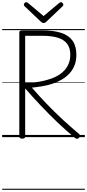

<svg xmlns="http://www.w3.org/2000/svg" viewBox="-20 -1264 802 1770"><path d="M185 14Q171 14 164.5 9Q158 4 158 -6V-965Q158 -975 165 -979.5Q172 -984 186 -984H367Q474 -984 544 -961Q614 -938 649 -888.5Q684 -839 684 -759Q684 -705 667.5 -662.5Q651 -620 621.5 -588Q592 -556 553 -532.5Q514 -509 468 -493.5Q422 -478 372.5 -469.5Q323 -461 274 -456Q338 -382 409 -308Q480 -234 556 -163.5Q632 -93 710 -28Q718 -21 718.5 -12.5Q719 -4 707 8Q698 16 689.5 15.5Q681 15 672 8Q589 -60 509.5 -136Q430 -212 355 -291.5Q280 -371 212 -449V-6Q212 4 206 9Q200 14 185 14ZM212 -500Q255 -501 297.5 -505Q340 -509 380.5 -518.5Q421 -528 458 -541.5Q495 -555 526 -575Q557 -595 579.5 -621.5Q602 -648 615 -682.5Q628 -717 628 -759Q628 -821 599.5 -859.5Q571 -898 514 -916Q457 -934 370 -934H212ZM542 -1244Q549 -1244 556.5 -1236.5Q564 -1229 564 -1220Q564 -1218 563 -1215Q562 -1212 559 -1208L407 -1064Q402 -1059 396.5 -1055.5Q391 -1052 382 -1052Q373 -1052 368 -1055.5Q363 -1059 357 -1064L205 -1208Q202 -1212 201 -1215.5Q200 -1219 200 -1221Q200 -1230 207.5 -1237Q215 -1244 222 -1244Q227 -1244 231 -1241.5Q235 -1239 239 -1236L382 -1116L525 -1236Q529 -1239 533 -1241.5Q537 -1244 542 -1244ZM0 476H762V486H0ZM0 -20H762V0H0ZM0 -505H762V-500H0ZM0 -996H762V-986H0Z"/></svg>

Font: Playwrite PL Guides
Style: Regular
Weight: 400
Designer: Veronika Burian, José Scaglione
Foundry: TypeTogether
Version: Version 1.003